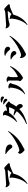

<svg xmlns="http://www.w3.org/2000/svg" viewBox="2558 -3412 885 6040"><g transform="rotate(-90 3000.0 -391.5)"><path d="M247 31Q232 27 236 15Q291 -33 332 -107Q373 -181 398.5 -266Q424 -351 432 -432Q435 -462 435 -477Q435 -492 432 -499Q429 -506 422 -512V-516Q422 -527 432 -530Q470 -526 511.5 -512.5Q553 -499 574 -474Q576 -473 578 -469Q602 -495 625.5 -521.5Q649 -548 666 -570Q670 -575 670 -581Q670 -592 651 -591Q577 -588 505 -581Q433 -574 381 -563Q329 -552 299 -541.5Q269 -531 240 -531Q213 -531 189.5 -548Q166 -565 149.5 -592Q133 -619 127 -650Q133 -662 146 -657Q158 -649 178.5 -645Q199 -641 225 -641Q251 -641 281 -644Q325 -648 383.5 -652Q442 -656 504 -660Q566 -664 618 -667Q641 -669 666.5 -675Q692 -681 708 -692Q719 -700 730 -700Q742 -700 752 -692Q765 -683 789 -661Q813 -639 838 -615.5Q863 -592 878 -575Q885 -568 885 -556Q885 -543 875.5 -531.5Q866 -520 853 -523Q849 -524 845 -524.5Q841 -525 837 -525Q822 -525 807 -520.5Q792 -516 778 -510Q748 -497 706.5 -480Q665 -463 627 -447Q589 -431 568 -421Q559 -414 554.5 -399Q550 -384 545 -367Q523 -285 479 -210.5Q435 -136 375.5 -74Q316 -12 247 31Z M1333 -69Q1323 -62 1311 -62Q1294 -62 1277 -76Q1228 -116 1206 -150.5Q1184 -185 1184 -209Q1184 -219 1187 -226Q1196 -247 1210 -261Q1215 -266 1221 -266Q1226 -266 1231 -261Q1257 -226 1297 -226Q1319 -226 1347 -235Q1418 -257 1495.5 -296Q1573 -335 1647.5 -383Q1722 -431 1783 -481.5Q1844 -532 1880 -578H1883Q1895 -578 1897 -567Q1848 -485 1781.5 -403Q1715 -321 1619.5 -244Q1524 -167 1387 -101Q1369 -93 1355.5 -84Q1342 -75 1333 -69ZM1359 -475Q1338 -509 1308 -542Q1278 -575 1244.5 -602Q1211 -629 1178 -643Q1175 -648 1175 -652Q1175 -660 1181 -663Q1190 -664 1200.5 -664Q1211 -664 1221 -664Q1254 -664 1291.5 -659.5Q1329 -655 1364.5 -644Q1400 -633 1427.5 -613.5Q1455 -594 1468 -563Q1477 -542 1477 -523Q1477 -489 1456 -467Q1435 -445 1409 -445Q1396 -445 1383 -452Q1370 -459 1359 -475Z M2125 14Q2119 11 2117.5 5Q2116 -1 2119 -5Q2231 -51 2336.5 -126.5Q2442 -202 2521 -304Q2464 -355 2389 -388Q2387 -392 2387 -395Q2387 -405 2396 -408Q2431 -404 2476 -394.5Q2521 -385 2567 -369Q2590 -406 2609.5 -445.5Q2629 -485 2643 -527Q2644 -531 2644.5 -534Q2645 -537 2645 -539Q2645 -554 2624 -552Q2601 -551 2574.5 -548Q2548 -545 2524 -545Q2512 -545 2501 -546Q2490 -547 2480 -550Q2432 -477 2358.5 -408.5Q2285 -340 2196 -299Q2189 -300 2186 -305Q2183 -310 2184 -315Q2234 -353 2275.5 -408.5Q2317 -464 2348 -525.5Q2379 -587 2396 -642Q2406 -672 2406 -689Q2406 -708 2389 -712Q2384 -717 2384 -722Q2384 -726 2388 -732Q2396 -735 2405.5 -737Q2415 -739 2425 -739Q2451 -739 2480 -727Q2509 -715 2531 -686Q2545 -669 2545 -653Q2545 -639 2535 -629Q2531 -625 2528 -622Q2525 -619 2523 -616Q2542 -616 2562 -618Q2582 -620 2604 -624Q2629 -628 2644.5 -632.5Q2660 -637 2670 -647Q2682 -659 2695 -659Q2705 -659 2712 -654Q2735 -641 2763.5 -620Q2792 -599 2816 -578Q2827 -567 2827 -555Q2827 -537 2806 -527Q2790 -520 2780 -506.5Q2770 -493 2761 -473Q2741 -430 2718 -392Q2695 -354 2669 -319Q2704 -296 2725 -266Q2738 -249 2743.5 -232Q2749 -215 2749 -198Q2749 -164 2729.5 -140.5Q2710 -117 2685 -117Q2672 -117 2659 -125.5Q2646 -134 2635 -153Q2625 -173 2613 -191.5Q2601 -210 2589 -226Q2498 -136 2381 -78Q2264 -20 2125 14ZM2854 -615Q2833 -641 2805 -666.5Q2777 -692 2739 -710Q2737 -714 2737 -717Q2737 -726 2746 -730Q2756 -731 2765.5 -731.5Q2775 -732 2784 -732Q2819 -732 2847.5 -723.5Q2876 -715 2895 -693Q2905 -682 2909 -671Q2913 -660 2913 -649Q2913 -630 2902 -616.5Q2891 -603 2877 -603Q2865 -603 2854 -615ZM2932 -716Q2877 -760 2800 -778Q2796 -782 2796 -788Q2796 -794 2802 -798Q2847 -814 2887 -814Q2928 -814 2956 -798Q2972 -788 2979 -775.5Q2986 -763 2986 -750Q2986 -734 2976 -721Q2966 -708 2952 -708Q2943 -708 2932 -716Z M3553 -117Q3542 -123 3527 -135Q3512 -147 3498.5 -160.5Q3485 -174 3478 -182Q3470 -191 3470 -204Q3470 -212 3473 -219Q3480 -231 3484 -255.5Q3488 -280 3488 -318V-517Q3489 -558 3479.5 -573.5Q3470 -589 3449 -589Q3444 -594 3444 -600Q3444 -606 3448 -609Q3471 -627 3509 -627Q3532 -627 3557.5 -618.5Q3583 -610 3603 -590Q3615 -578 3615 -564Q3615 -556 3610 -544Q3600 -525 3597.5 -505.5Q3595 -486 3595 -457V-297Q3595 -275 3611 -275Q3617 -275 3624 -278Q3665 -295 3720.5 -329.5Q3776 -364 3830.5 -412Q3885 -460 3923 -518H3927Q3938 -518 3940 -508Q3912 -438 3864.5 -369.5Q3817 -301 3759.5 -243.5Q3702 -186 3641 -149Q3626 -140 3615.5 -134Q3605 -128 3597 -122Q3586 -112 3572 -112Q3563 -112 3553 -117ZM3070 -45Q3056 -48 3060 -62Q3143 -121 3197 -228.5Q3251 -336 3264 -485Q3265 -491 3265 -496.5Q3265 -502 3265 -506Q3265 -520 3260 -526.5Q3255 -533 3239 -535Q3235 -541 3235 -545Q3235 -550 3240 -555Q3257 -570 3290 -570Q3315 -570 3344 -559.5Q3373 -549 3400 -523Q3409 -514 3409 -503Q3409 -492 3401 -483Q3392 -473 3387 -463.5Q3382 -454 3378 -434Q3357 -330 3313 -255Q3269 -180 3207 -129Q3145 -78 3070 -45Z M4343 -27Q4329 -17 4312 -17Q4294 -17 4275 -30Q4238 -54 4217 -94Q4196 -134 4196 -168Q4196 -193 4206 -207Q4211 -210 4215 -210Q4221 -210 4226 -205Q4228 -187 4245 -179.5Q4262 -172 4285 -172Q4316 -172 4344 -181Q4397 -198 4458 -227.5Q4519 -257 4581.5 -294.5Q4644 -332 4701.5 -373.5Q4759 -415 4805.5 -456Q4852 -497 4880 -534H4883Q4894 -534 4896 -523Q4847 -437 4774.5 -352Q4702 -267 4610.5 -192.5Q4519 -118 4410 -62Q4386 -50 4370.5 -43Q4355 -36 4343 -27ZM4435 -549Q4420 -573 4392.5 -597.5Q4365 -622 4332.5 -640.5Q4300 -659 4271 -665Q4267 -669 4267 -675Q4267 -681 4271 -684Q4312 -696 4365 -696Q4415 -696 4461 -683.5Q4507 -671 4529 -644Q4541 -630 4546 -616Q4551 -602 4551 -588Q4551 -558 4531.5 -536.5Q4512 -515 4487 -515Q4473 -515 4459.5 -523Q4446 -531 4435 -549ZM4297 -356Q4287 -378 4263 -403Q4239 -428 4210 -449Q4181 -470 4153 -478Q4150 -483 4150 -488Q4150 -495 4155 -498Q4185 -504 4220 -504Q4257 -504 4293.5 -496.5Q4330 -489 4359.5 -473.5Q4389 -458 4403 -433Q4416 -411 4416 -389Q4416 -359 4395.5 -339Q4375 -319 4350 -319Q4335 -319 4321 -328Q4307 -337 4297 -356Z M5247 31Q5232 27 5236 15Q5291 -33 5332 -107Q5373 -181 5398.5 -266Q5424 -351 5432 -432Q5435 -462 5435 -477Q5435 -492 5432 -499Q5429 -506 5422 -512V-516Q5422 -527 5432 -530Q5470 -526 5511.5 -512.5Q5553 -499 5574 -474Q5576 -473 5578 -469Q5602 -495 5625.5 -521.5Q5649 -548 5666 -570Q5670 -575 5670 -581Q5670 -592 5651 -591Q5577 -588 5505 -581Q5433 -574 5381 -563Q5329 -552 5299 -541.5Q5269 -531 5240 -531Q5213 -531 5189.5 -548Q5166 -565 5149.5 -592Q5133 -619 5127 -650Q5133 -662 5146 -657Q5158 -649 5178.5 -645Q5199 -641 5225 -641Q5251 -641 5281 -644Q5325 -648 5383.5 -652Q5442 -656 5504 -660Q5566 -664 5618 -667Q5641 -669 5666.5 -675Q5692 -681 5708 -692Q5719 -700 5730 -700Q5742 -700 5752 -692Q5765 -683 5789 -661Q5813 -639 5838 -615.5Q5863 -592 5878 -575Q5885 -568 5885 -556Q5885 -543 5875.5 -531.5Q5866 -520 5853 -523Q5849 -524 5845 -524.5Q5841 -525 5837 -525Q5822 -525 5807 -520.5Q5792 -516 5778 -510Q5748 -497 5706.5 -480Q5665 -463 5627 -447Q5589 -431 5568 -421Q5559 -414 5554.5 -399Q5550 -384 5545 -367Q5523 -285 5479 -210.5Q5435 -136 5375.5 -74Q5316 -12 5247 31Z"/></g></svg>

Font: Zen Antique
Style: Regular
Weight: 400
Designer: Yoshimichi Ohira
Foundry: Positype
Version: Version 1.001